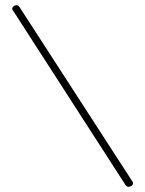

<svg xmlns="http://www.w3.org/2000/svg" viewBox="-20 -719 559 739"><path d="M463 -7 31 -677Q27 -681 27 -685Q27 -691 35 -697Q41 -699 43 -699Q51 -699 55 -692L488 -23Q492 -19 492 -14Q492 -6 483 -2Q477 0 475 0Q467 0 463 -7Z"/></svg>

Font: ClassicType
Style: Regular
Weight: 400
Version: Version 1.004